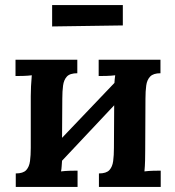

<svg xmlns="http://www.w3.org/2000/svg" viewBox="-20 -735 688 755"><path d="M284 -447Q255 -447 243 -434Q231 -421 228 -398.5Q225 -376 225 -347L224 -193L430 -409Q431 -425 433 -439Q417 -437 399 -436.5Q381 -436 368 -436V-500H611V-447Q583 -447 570.5 -434Q558 -421 555 -398.5Q552 -376 552 -347L551 -143Q551 -126 550.5 -104Q550 -82 548 -61Q563 -63 581.5 -63.5Q600 -64 612 -64V0H369V-53Q398 -53 410 -66Q422 -79 425 -101.5Q428 -124 428 -153L429 -321L224 -103Q223 -92 222.5 -81.5Q222 -71 220 -61Q236 -63 254 -63.5Q272 -64 285 -64V0H42V-53Q71 -53 83 -66Q95 -79 98 -101.5Q101 -124 101 -153V-357Q101 -374 102 -396Q103 -418 105 -439Q90 -437 71.5 -436.5Q53 -436 41 -436V-500H284ZM185 -631V-715H463V-635Z"/></svg>

Font: Lora SemiBold
Style: Regular
Weight: 600
Designer: Olga Karpushina, Alexei Vanyashin (Cyrillic)
Foundry: Cyreal
Version: Version 3.011; ttfautohint (v1.8.4.7-5d5b)